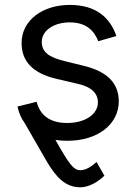

<svg xmlns="http://www.w3.org/2000/svg" viewBox="-20 -573 563 797"><path d="M463.1 -423.3C436.8 -500.7 377.8 -552.6 269.9 -552.6C154.8 -552.6 69.6 -487.2 69.6 -394.9C69.6 -319.6 114.3 -269.2 214.5 -245.7L305.4 -224.4C360.4 -211.6 386.4 -185.4 386.4 -147.7C386.4 -100.9 336.6 -62.5 258.5 -62.5C190 -62.5 147 -92 132.1 -150.6L52.6 -130.7C57.9 -104.8 68.2 -82 82 -62.9L170.5 90.9C212 163 251.4 204.5 313.9 204.5C352.3 204.5 392 177.6 413.4 156.2L380.7 99.4C365.1 113.6 339.5 133.5 313.9 133.5C285.5 133.5 267.8 110.1 210.2 7.8C225.9 10.3 242.5 11.4 259.9 11.4C386.7 11.4 473 -57.9 473 -152C473 -228 425.4 -275.9 328.1 -299.7L247.2 -319.6C182.5 -335.6 153.4 -357.2 153.4 -399.1C153.4 -446 203.1 -480.1 269.9 -480.1C343 -480.1 373.2 -439.6 387.8 -402Z"/></svg>

Font: Karasuma Gothic
Style: Regular
Weight: 400
Designer: Rasmus Andersson, Ryoko Nishizuka
Foundry: Genbu
Version: Version 1.00